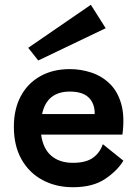

<svg xmlns="http://www.w3.org/2000/svg" viewBox="-20 -773 565 803"><path d="M496 -101Q471 -59 419.5 -24.5Q368 10 285 10Q214 10 158 -20Q102 -50 70 -106.5Q38 -163 38 -243Q38 -316 66.5 -370Q95 -424 148 -454Q201 -484 272 -484Q318 -484 362 -469.5Q406 -455 439 -423Q472 -391 487 -338.5Q502 -286 492 -210H152Q160 -151 194.5 -121.5Q229 -92 285 -92Q339 -92 368.5 -113Q398 -134 410 -170ZM272 -390Q176 -390 156 -296H376Q377 -339 351.5 -364.5Q326 -390 272 -390ZM140 -520 98 -573 360 -753 422 -655Z"/></svg>

Font: Lil Grotesk Bold
Style: Regular
Weight: 700
Designer: Bastien Sozeau
Foundry: NBR — Bastien Sozeau
Version: Version 4.002; ttfautohint (v1.8.4.7-5d5b)